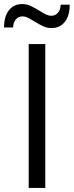

<svg xmlns="http://www.w3.org/2000/svg" viewBox="-54 -930 365 950"><path d="M88 0V-712H170V0ZM56 -910Q77 -910 96 -901.5Q115 -893 141 -877Q162 -864 174.5 -858Q187 -852 199 -852Q221 -852 233.5 -868Q246 -884 246 -907H291Q291 -852 266.5 -821.5Q242 -791 201 -791Q180 -791 161 -799.5Q142 -808 116 -824Q95 -837 82.5 -843Q70 -849 58 -849Q36 -849 23.5 -833Q11 -817 11 -794H-34Q-34 -849 -9.5 -879.5Q15 -910 56 -910Z"/></svg>

Font: Muli-Regular
Style: Regular
Weight: 400
Version: Version 2.000